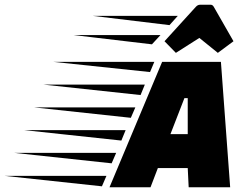

<svg xmlns="http://www.w3.org/2000/svg" viewBox="-270 -790 1048 810"><path d="M526 0 522 -81H396L365 0H192L414 -529H662L701 0ZM522 -224V-376H508L449 -224ZM160 -4 -250 -48H179ZM201 -101 -209 -145H220ZM242 -197 -168 -241H260ZM282 -293 -127 -337H301ZM323 -389 -86 -433H341ZM363 -486 -45 -529H381ZM574 -770H619Q627 -770 632 -761L715 -616L649 -567L571 -630L472 -567L424 -616L556 -761Q564 -770 574 -770ZM445 -684 122 -723H480ZM371 -603 41 -642H407Z"/></svg>

Font: Faster One
Style: Regular
Weight: 400
Designer: Eduardo Rodriguez Tunni
Foundry: Eduardo Rodriguez Tunni
Version: Version 1.002